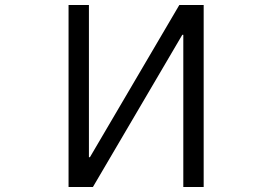

<svg xmlns="http://www.w3.org/2000/svg" viewBox="-20 -753 1096 773"><path d="M800 -733V0H718V-613H714L354 0H256V-733H338V-120H342L702 -733Z"/></svg>

Font: PlemolJP
Style: Regular
Weight: 400
Monospace: yes
Version: v2.0.4; ttfautohint (v1.8.4.7-5d5b-dirty) -l 6 -r 45 -G 200 